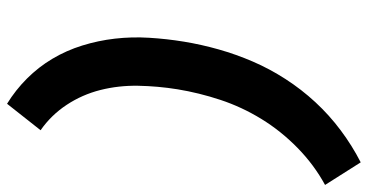

<svg xmlns="http://www.w3.org/2000/svg" viewBox="-269 -612 1042 544"><g transform="rotate(90 252.0 -340.0)"><path d="M274 161Q235 137 202.5 104.5Q170 72 146.5 32.5Q123 -7 109 -52Q95 -97 89.5 -144.5Q84 -192 87 -241.5Q90 -291 98 -340Q106 -389 120 -438.5Q134 -488 154.5 -535.5Q175 -583 204 -628Q233 -673 269.5 -712.5Q306 -752 349.5 -784.5Q393 -817 440 -841L504 -740Q447 -709 399 -662Q351 -615 317 -559.5Q283 -504 263 -443.5Q243 -383 233 -322Q224 -266 223 -210.5Q222 -155 235 -103.5Q248 -52 277 -8Q306 36 349 66Z"/></g></svg>

Font: Iosevka Heavy Oblique
Style: Regular
Weight: 900
Italic angle: -9°
Monospace: yes
Designer: Belleve Invis
Foundry: Belleve Invis
Version: Version 32.5.0; ttfautohint (v1.8.4)